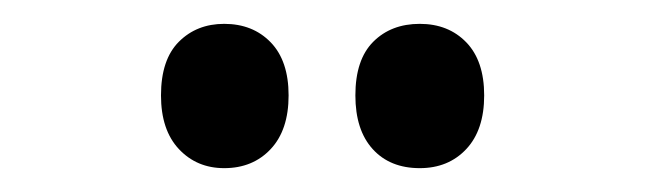

<svg xmlns="http://www.w3.org/2000/svg" viewBox="-20 -756 548 161"><path d="M115 -676Q115 -706 130 -721Q145 -736 168 -736Q192 -736 207 -720.5Q222 -705 222 -676Q222 -647 207 -631Q192 -615 168 -615Q145 -615 130 -631Q115 -647 115 -676ZM278 -676Q278 -706 293 -721Q308 -736 332 -736Q356 -736 371 -720.5Q386 -705 386 -676Q386 -647 371 -631Q356 -615 332 -615Q307 -615 292.5 -631Q278 -647 278 -676Z"/></svg>

Font: Noto Sans Gujarati UI ExtraCondensed SemiBold
Style: Regular
Weight: 600
Width: 2
Designer: Jelle Bosma - Monotype Design Team, Universal Thirst
Foundry: Monotype Imaging Inc.
Version: Version 2.106; ttfautohint (v1.8.4.7-5d5b)